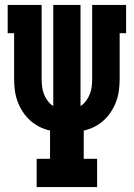

<svg xmlns="http://www.w3.org/2000/svg" viewBox="-20 -755 540 775"><path d="M128 0V-114H182V-228Q159 -233 138.5 -243.5Q118 -254 101 -269.5Q84 -285 71.5 -304.5Q59 -324 51 -345.5Q43 -367 40 -390Q37 -413 37 -436V-621H11V-735H148V-436Q148 -420 150 -404.5Q152 -389 157.5 -375Q163 -361 172.5 -348Q182 -335 195 -327V-735H305V-327Q318 -335 327.5 -348Q337 -361 342.5 -375Q348 -389 350 -404.5Q352 -420 352 -436V-735H489V-621H463V-436Q463 -413 460 -390Q457 -367 449 -345.5Q441 -324 428.5 -304.5Q416 -285 399 -269.5Q382 -254 361.5 -243.5Q341 -233 318 -228V-114H372V0Z"/></svg>

Font: Iosevka Curly Slab Heavy
Style: Regular
Weight: 900
Monospace: yes
Designer: Belleve Invis
Foundry: Belleve Invis
Version: Version 22.1.2; ttfautohint (v1.8.4)